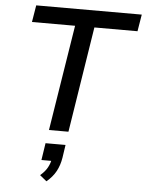

<svg xmlns="http://www.w3.org/2000/svg" viewBox="-64 -756 834 1100"><g transform="rotate(5 353.0 -205.5)"><path d="M234 0 331 -608H83L99 -705H706L690 -608H442L346 0ZM245 294 206 262Q234 238 247.5 213Q261 188 265 162L282 175H206L221 77H336L325 151Q318 195 299 230Q280 265 245 294Z"/></g></svg>

Font: Nunito Sans 7pt SemiBold
Style: Italic
Weight: 600
Italic angle: -9°
Designer: Vernon Adams
Foundry: Vernon Adams
Version: Version 3.101;gftools[0.9.27]